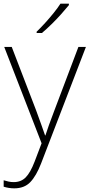

<svg xmlns="http://www.w3.org/2000/svg" viewBox="-23 -879 489 1048"><path d="M0 -623H41L174 -277Q191 -231 203 -197Q215 -163 223 -140H225Q232 -162 244 -196Q256 -230 273 -274L405 -623H446L201 14Q175 81 142.5 115Q110 149 55 149Q25 149 -3 140V105Q11 109 23.5 112Q36 115 52 115Q92 115 117.5 89Q143 63 166 3L204 -97ZM353 -851Q336 -830 311.5 -802.5Q287 -775 259 -747.5Q231 -720 206 -699H177V-706Q198 -726 223 -753.5Q248 -781 270.5 -809Q293 -837 307 -859H353Z"/></svg>

Font: Noto Sans Kannada UI ExtraLight
Style: Regular
Weight: 200
Designer: Jelle Bosma - Monotype Design Team
Foundry: Monotype Imaging Inc.
Version: Version 2.005; ttfautohint (v1.8.4.7-5d5b)